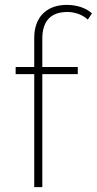

<svg xmlns="http://www.w3.org/2000/svg" viewBox="-20 -765 396 785"><path d="M255 -716C287 -716 317 -705 339 -685L356 -710C331 -734 291 -745 253 -745C168 -745 120 -692 120 -611V-491H44V-462H120V0H153V-462H298V-491H153V-607C153 -678 187 -716 255 -716Z"/></svg>

Font: Talent ExtraLight
Style: Regular
Weight: 200
Designer: Mike Powis
Version: Version 1.001;hotconv 1.0.109;makeotfexe 2.5.65596